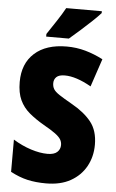

<svg xmlns="http://www.w3.org/2000/svg" viewBox="-62 -968 614 1020"><g transform="rotate(5 245.5 -458.5)"><path d="M464 -217Q464 -153 435.5 -101.5Q407 -50 353.5 -20Q300 10 223 10Q168 10 124 0Q80 -10 33 -35V-207Q80 -178 128.5 -162.5Q177 -147 217 -147Q252 -147 268.5 -162Q285 -177 285 -200Q285 -216 277 -229.5Q269 -243 247.5 -259Q226 -275 185 -298Q140 -324 106.5 -352Q73 -380 55 -418.5Q37 -457 37 -515Q37 -613 98.5 -668.5Q160 -724 270 -724Q322 -724 370 -710.5Q418 -697 464 -673L414 -524Q333 -570 273 -570Q242 -570 228.5 -557Q215 -544 215 -524Q215 -506 223 -492.5Q231 -479 254.5 -463.5Q278 -448 322 -423Q390 -385 427 -338.5Q464 -292 464 -217ZM439 -917Q423 -899 394.5 -872Q366 -845 334.5 -817Q303 -789 277 -767H156V-781Q180 -817 205.5 -855.5Q231 -894 249 -927H439Z"/></g></svg>

Font: Noto Sans Khmer UI Condensed Black
Style: Regular
Weight: 900
Width: 3
Designer: Danh Hong and the Monotype Design Team
Foundry: Monotype Imaging Inc.
Version: Version 2.002; ttfautohint (v1.8.4.7-5d5b)